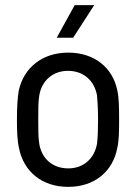

<svg xmlns="http://www.w3.org/2000/svg" viewBox="-20 -720 543 748"><path d="M246 8C348 8 420 -52 437 -144C444 -175 444 -212 444 -254C444 -297 444 -336 437 -368C419 -457 347 -515 246 -515C145 -515 73 -457 53 -367C48 -337 46 -299 46 -254C46 -212 47 -174 54 -143C72 -52 143 8 246 8ZM129 -254C129 -292 129 -325 133 -348C142 -404 184 -444 245 -444C306 -444 348 -405 358 -348C360 -325 362 -294 362 -254C362 -218 361 -185 358 -160C348 -103 306 -64 246 -64C184 -64 142 -103 133 -160C129 -184 129 -216 129 -254ZM201 -573H265L347 -700H271Z"/></svg>

Font: Vanilla Cream Book
Style: Regular
Weight: 400
Designer: Jeremy Tribby, Jinavaṁso
Foundry: Tribby Type
Version: Version 1.422;Glyphs 3.1.2 (3151)